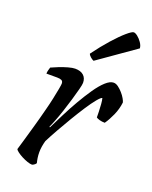

<svg xmlns="http://www.w3.org/2000/svg" viewBox="-142 -836 724 914"><g transform="rotate(20 220.0 -379.0)"><path d="M135 0Q125 0 110.5 -5Q96 -10 81.5 -17.5Q67 -25 56.5 -33Q46 -41 44 -46Q49 -62 58.5 -95Q68 -128 81 -173.5Q94 -219 107 -270Q115 -300 121.5 -330.5Q128 -361 132 -383Q136 -405 136 -411Q136 -423 128 -427Q120 -431 106 -431H51Q51 -439 53.5 -448.5Q56 -458 58 -464Q73 -471 94.5 -479.5Q116 -488 137.5 -494Q159 -500 172 -500Q200 -500 215 -486.5Q230 -473 230 -449Q230 -440 223.5 -415Q217 -390 207.5 -357.5Q198 -325 187 -292Q176 -259 166 -233.5Q156 -208 151 -199L154 -196Q171 -230 191.5 -271Q212 -312 235.5 -352.5Q259 -393 282 -426.5Q305 -460 327 -480Q349 -500 367 -500Q379 -500 391 -491Q403 -482 414 -469.5Q425 -457 432 -444.5Q439 -432 440 -426Q436 -392 422 -360.5Q408 -329 392 -306Q377 -306 365 -309.5Q353 -313 348 -317Q348 -327 347.5 -345.5Q347 -364 345.5 -383.5Q344 -403 341 -413Q334 -412 317 -391.5Q300 -371 278.5 -338Q257 -305 234 -266.5Q211 -228 190.5 -191.5Q170 -155 156 -127Q152 -113 149.5 -98Q147 -83 147 -68Q147 -53 149 -39.5Q151 -26 154 -15Q153 -12 148 -7.5Q143 -3 135 0ZM241 -565Q233 -568 224 -576Q215 -584 213 -591Q249 -640 282.5 -677.5Q316 -715 341 -736.5Q366 -758 375 -758Q383 -758 395 -748.5Q407 -739 417 -724.5Q427 -710 428 -696Z"/></g></svg>

Font: Texturina 12pt Medium
Style: Italic
Weight: 500
Italic angle: -11°
Designer: Guillermo Torres Carreño
Foundry: Omnibus-Type
Version: Version 1.002